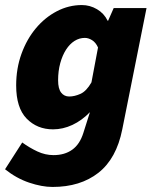

<svg xmlns="http://www.w3.org/2000/svg" viewBox="-36 -532 608 760"><path d="M172 208Q130 208 79.5 191Q29 174 -16 138L52 32Q81 53 112 67.5Q143 82 176 82Q220 82 250 60.5Q280 39 294 -6L320 -88Q288 -55 250.5 -37.5Q213 -20 174 -20Q111 -20 69.5 -62.5Q28 -105 28 -194Q28 -261 49 -319Q70 -377 106 -420Q142 -463 189 -487.5Q236 -512 288 -512Q320 -512 348 -495.5Q376 -479 390 -450H392L414 -500H544L448 -20Q425 96 353.5 152Q282 208 172 208ZM238 -150Q259 -150 282.5 -160.5Q306 -171 326 -206L352 -344Q343 -364 328.5 -373Q314 -382 300 -382Q278 -382 259 -370Q240 -358 225.5 -335.5Q211 -313 202.5 -282Q194 -251 194 -214Q194 -181 206 -165.5Q218 -150 238 -150Z"/></svg>

Font: TypoPRO Source Sans Pro
Style: Italic
Weight: 900
Italic angle: -11°
Designer: Paul D. Hunt
Foundry: Adobe Systems Incorporated
Version: Version 1.075;PS 2.000;hotconv 1.0.86;makeotf.lib2.5.63406